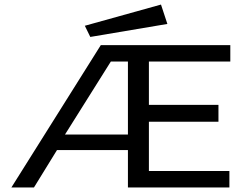

<svg xmlns="http://www.w3.org/2000/svg" viewBox="-20 -822 1040 842"><path d="M376 -660 714 -717 686 -802 352 -709ZM30 0H129L230 -164H541V0H986V-72H633V-288H938V-362H633V-552H990V-624H422ZM265 -232 466 -552H541V-232Z"/></svg>

Font: Inconsolata UltraExpanded
Style: Regular
Weight: 400
Width: 9
Monospace: yes
Designer: Raph Levien, Cyreal, Brenton Simpson
Foundry: Raph Levien, Cyreal, Google
Version: Version 3.100